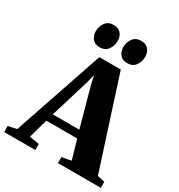

<svg xmlns="http://www.w3.org/2000/svg" viewBox="-264 -1125 1184 1272"><g transform="rotate(30 328.0 -489.0)"><path d="M24 -60.5 256.5 -745H420.5L642 -58.5L698 -46V0H370V-46L441 -59L399 -205H163L122 -58.5L197 -46V0H-41L-41.5 -46ZM382 -262.5 300 -560 286 -624 269.5 -559.5 179 -262.5ZM224.5 -802.5Q188 -802.5 169 -825.8Q150 -849 150 -882Q150 -921 171.5 -949.2Q193 -977.5 233 -977.5H234Q271 -977.5 289.8 -954.5Q308.5 -931.5 308.5 -898.5Q308.5 -860.5 287.2 -831.5Q266 -802.5 225.5 -802.5ZM435 -802.5Q398.5 -802.5 379.5 -825.8Q360.5 -849 360.5 -882Q360.5 -921 382 -949.2Q403.5 -977.5 443.5 -977.5H444.5Q481.5 -977.5 500.2 -954.5Q519 -931.5 519 -898.5Q519 -860.5 497.8 -831.5Q476.5 -802.5 436 -802.5Z"/></g></svg>

Font: Merriweather 72pt Black
Style: Regular
Weight: 900
Version: Version 2.100